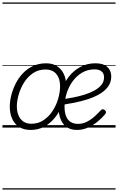

<svg xmlns="http://www.w3.org/2000/svg" viewBox="-20 -1030 953 1550"><path d="M227 19Q173 19 135.5 -4.5Q98 -28 78.5 -70.5Q59 -113 59 -168Q59 -212 71 -260Q83 -308 106 -354Q129 -400 164 -437.5Q199 -475 246.5 -497Q294 -519 353 -519Q404 -519 440 -496Q476 -473 495 -432.5Q514 -392 514 -340Q514 -298 503 -249.5Q492 -201 469.5 -153.5Q447 -106 412 -67Q377 -28 331 -4.5Q285 19 227 19ZM233 -31Q290 -31 333.5 -61Q377 -91 406.5 -137.5Q436 -184 450.5 -236Q465 -288 465 -333Q465 -375 451.5 -405.5Q438 -436 412 -452.5Q386 -469 347 -469Q291 -469 247.5 -440Q204 -411 175 -365Q146 -319 131 -267Q116 -215 116 -171Q116 -129 130 -97Q144 -65 170 -48Q196 -31 233 -31ZM601 19Q552 19 519 -3.5Q486 -26 469.5 -67.5Q453 -109 453 -165Q453 -233 474.5 -296.5Q496 -360 535.5 -410.5Q575 -461 629.5 -490Q684 -519 749 -519Q796 -519 824 -504.5Q852 -490 865 -466Q878 -442 878 -412Q878 -365 851.5 -329.5Q825 -294 781 -269Q737 -244 684.5 -227.5Q632 -211 578.5 -200.5Q525 -190 480 -183L484 -229Q524 -234 570.5 -243Q617 -252 661 -265.5Q705 -279 741 -298.5Q777 -318 798.5 -344.5Q820 -371 820 -405Q820 -438 799.5 -454Q779 -470 743 -470Q688 -470 643.5 -444Q599 -418 567 -374.5Q535 -331 518 -277Q501 -223 501 -169Q501 -125 512.5 -94Q524 -63 548.5 -46.5Q573 -30 610 -30Q650 -30 684.5 -48.5Q719 -67 746.5 -92.5Q774 -118 794 -140Q802 -149 811 -148Q820 -147 827 -140Q834 -134 835.5 -126.5Q837 -119 829 -108Q802 -76 766.5 -47Q731 -18 689 0.5Q647 19 601 19ZM0 490H913V500H0ZM0 -20H913V0H0ZM0 -505H913V-500H0ZM0 -1010H913V-1000H0Z"/></svg>

Font: Playwrite NZ Guides
Style: Regular
Weight: 400
Designer: Veronika Burian, José Scaglione
Foundry: TypeTogether
Version: Version 1.003